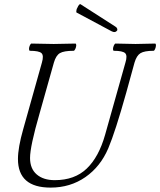

<svg xmlns="http://www.w3.org/2000/svg" viewBox="-20 -874 758 908"><path d="M507.8 -726.1 341.8 -814.9Q340.8 -815.4 340.8 -818.8Q340.8 -822.3 341.8 -827.4Q342.8 -832.5 345.2 -835.9Q350.1 -847.2 354 -851.3Q357.9 -855.5 360.8 -854L525.9 -748Q532.7 -744.1 534.4 -737.8Q536.1 -731.4 533.2 -729Q524.9 -717.3 507.8 -726.1ZM219.2 13.2Q64.9 13.2 64.9 -122.1Q64.9 -175.8 89.8 -263.2L178.2 -578.1Q188 -611.3 176.3 -622.6Q164.6 -633.8 121.1 -633.8Q117.2 -635.3 117.2 -642.8Q117.2 -650.4 121.1 -659.2Q125 -668 128.9 -668Q199.2 -666 233.9 -666Q268.6 -666 336.9 -668Q340.8 -666.5 340.6 -658.9Q340.3 -651.4 336.2 -642.6Q332 -633.8 328.1 -633.8Q282.2 -633.8 263.4 -622.8Q244.6 -611.8 234.9 -578.1L167 -336.9Q122.1 -181.6 122.1 -127Q122.1 -76.2 153.6 -49.1Q185.1 -22 238.8 -22Q333 -22 390.1 -76.7Q447.3 -131.3 477.1 -236.8L573.2 -578.1Q583.5 -611.3 571.8 -622.6Q560.1 -633.8 518.1 -633.8Q514.2 -635.3 514.4 -642.8Q514.6 -650.4 518.6 -659.2Q522.5 -668 526.9 -668Q588.4 -666 621.1 -666Q652.3 -666 713.9 -668Q717.8 -666.5 717.5 -658.9Q717.3 -651.4 713.6 -642.6Q710 -633.8 706.1 -633.8Q663.1 -633.8 644.5 -622.6Q626 -611.3 616.2 -578.1L577.1 -436Q525.4 -251.5 492.2 -172.9Q455.1 -85.9 383.8 -36.4Q312.5 13.2 219.2 13.2Z"/></svg>

Font: Junicode SmCond Light
Style: Italic
Weight: 300
Width: 4
Italic angle: -11°
Designer: Peter S. Baker
Version: Version 2.206